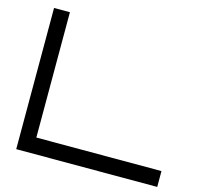

<svg xmlns="http://www.w3.org/2000/svg" viewBox="-105 -834 988 947"><g transform="rotate(15 389.5 -360.5)"><path d="M57 0V-721H138V-81H777V0Z"/></g></svg>

Font: Orbitron
Style: Regular
Weight: 400
Designer: Matt McInerney
Foundry: The League of Moveable Type
Version: Version 2.001